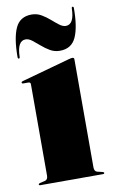

<svg xmlns="http://www.w3.org/2000/svg" viewBox="-78 -695 432 737"><g transform="rotate(-10 138.0 -326.5)"><path d="M231 -453V-32Q231 -15.5 243 -13L262 -8.5Q268 -7 268 -4Q268 0 263 0H18Q13 0 13 -4Q13 -7 19 -8.5L38 -13Q50 -15.5 50 -32V-388Q50 -396 41.5 -396H22Q16 -396 16 -400.5Q16 -403.5 21 -405L210.5 -457.5Q220.5 -460 224 -460Q231 -460 231 -453ZM182.2 -495Q161.5 -495 144.4 -505Q127.3 -515 112.5 -528Q97.6 -541 84.6 -551Q71.5 -561 59.4 -561Q27 -561 25.6 -499Q25.6 -493 21.6 -493Q17.5 -493 17.5 -499Q17.5 -573 35.3 -612Q53.1 -651 98.5 -651Q119.2 -651 136.3 -641Q153.4 -631 168.3 -618Q183.1 -605 196.2 -595Q209.2 -585 221.4 -585Q253.8 -585 255.1 -647Q255.1 -653 259.2 -653Q263.2 -653 263.2 -647Q263.2 -573 245.4 -534Q227.7 -495 182.2 -495Z"/></g></svg>

Font: Fraunces 144pt Black
Style: Regular
Weight: 900
Version: Version 1.000;[0bf87f6ff]